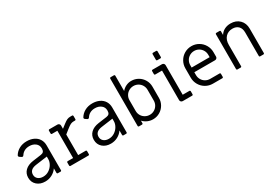

<svg xmlns="http://www.w3.org/2000/svg" viewBox="27 -1656 3634 2567"><g transform="rotate(-30 1843.5 -373.0)"><path d="M50 -145Q50 -211 94.5 -254Q139 -297 219 -308L349 -326Q378 -330 391 -345.5Q404 -361 404 -390V-398Q404 -446 366.5 -475.5Q329 -505 273 -505Q229 -505 196.5 -487.5Q164 -470 145 -439Q137 -426 125 -426Q119 -426 112 -431L85 -449Q76 -457 76 -466Q76 -470 79 -476Q108 -524 158.5 -551.5Q209 -579 275 -579Q335 -579 382 -556.5Q429 -534 454.5 -493Q480 -452 480 -398V-14Q480 -8 476 -4Q472 0 466 0H424Q418 0 414 -4Q410 -8 410 -14V-83Q379 -38 330.5 -12.5Q282 13 225 13Q148 13 99 -30.5Q50 -74 50 -145ZM407 -226V-267Q383 -264 253 -246L225 -242Q125 -227 125 -148Q125 -107 155 -82Q185 -57 233 -57Q282 -57 322 -83Q362 -109 384.5 -148.5Q407 -188 407 -226Z M605 -14V-60Q605 -66 609 -70Q613 -74 619 -74H702V-495H619Q613 -495 609 -499Q605 -503 605 -509V-552Q605 -558 609 -562Q613 -566 619 -566H744Q759 -566 769.5 -555.5Q780 -545 780 -530V-480L838 -525Q874 -553 896.5 -562.5Q919 -572 944 -572H974Q981 -572 984.5 -568Q988 -564 988 -558V-509Q988 -503 984 -499Q980 -495 974 -495H952Q927 -495 905 -484.5Q883 -474 839 -439L780 -392V-74H896Q902 -74 906 -70Q910 -66 910 -60V-14Q910 -8 906 -4Q902 0 896 0H619Q613 0 609 -4Q605 -8 605 -14Z M1063 -145Q1063 -211 1107.5 -254Q1152 -297 1232 -308L1362 -326Q1391 -330 1404 -345.5Q1417 -361 1417 -390V-398Q1417 -446 1379.5 -475.5Q1342 -505 1286 -505Q1242 -505 1209.5 -487.5Q1177 -470 1158 -439Q1150 -426 1138 -426Q1132 -426 1125 -431L1098 -449Q1089 -457 1089 -466Q1089 -470 1092 -476Q1121 -524 1171.5 -551.5Q1222 -579 1288 -579Q1348 -579 1395 -556.5Q1442 -534 1467.5 -493Q1493 -452 1493 -398V-14Q1493 -8 1489 -4Q1485 0 1479 0H1437Q1431 0 1427 -4Q1423 -8 1423 -14V-83Q1392 -38 1343.5 -12.5Q1295 13 1238 13Q1161 13 1112 -30.5Q1063 -74 1063 -145ZM1420 -226V-267Q1396 -264 1266 -246L1238 -242Q1138 -227 1138 -148Q1138 -107 1168 -82Q1198 -57 1246 -57Q1295 -57 1335 -83Q1375 -109 1397.5 -148.5Q1420 -188 1420 -226Z M1737 -53V-14Q1737 -8 1733 -4Q1729 0 1723 0H1677Q1671 0 1667 -4Q1663 -8 1663 -14V-745Q1663 -751 1667 -755Q1671 -759 1677 -759H1727Q1733 -759 1737 -755Q1741 -751 1741 -745V-509Q1769 -542 1807.5 -560.5Q1846 -579 1889 -579Q1946 -579 1994 -551Q2042 -523 2070 -475Q2098 -427 2098 -370V-196Q2098 -139 2070 -91Q2042 -43 1994 -15Q1946 13 1889 13Q1845 13 1805.5 -4.5Q1766 -22 1737 -53ZM2020 -200V-366Q2020 -404 2001.5 -436Q1983 -468 1951 -486.5Q1919 -505 1881 -505Q1843 -505 1810.5 -486.5Q1778 -468 1759.5 -436Q1741 -404 1741 -366V-200Q1741 -162 1759.5 -130Q1778 -98 1810.5 -79.5Q1843 -61 1881 -61Q1919 -61 1951 -79.5Q1983 -98 2001.5 -130Q2020 -162 2020 -200Z M2317 -658V-745Q2317 -751 2321 -755Q2325 -759 2331 -759H2379Q2385 -759 2389 -755Q2393 -751 2393 -745V-658Q2393 -652 2389 -648Q2385 -644 2379 -644H2331Q2325 -644 2321 -648Q2317 -652 2317 -658ZM2316 -36V-492H2212Q2206 -492 2202 -496Q2198 -500 2198 -506V-552Q2198 -558 2202 -562Q2206 -566 2212 -566H2358Q2373 -566 2383.5 -555.5Q2394 -545 2394 -530V-74H2497Q2503 -74 2507 -70Q2511 -66 2511 -60V-14Q2511 -8 2507 -4Q2503 0 2497 0H2352Q2337 0 2326.5 -10.5Q2316 -21 2316 -36Z M2601 -218V-361Q2601 -420 2630 -470.5Q2659 -521 2709 -550Q2759 -579 2818 -579Q2877 -579 2927 -550Q2977 -521 3006 -470.5Q3035 -420 3035 -361V-293Q3035 -278 3024.5 -267.5Q3014 -257 2999 -257H2679V-213Q2679 -175 2697.5 -143Q2716 -111 2748 -92.5Q2780 -74 2818 -74H2963Q2969 -74 2973 -70Q2977 -66 2977 -60V-14Q2977 -8 2973 -4Q2969 0 2963 0H2818Q2759 0 2709 -29Q2659 -58 2630 -108.5Q2601 -159 2601 -218ZM2957 -329V-366Q2957 -404 2938.5 -436Q2920 -468 2888 -486.5Q2856 -505 2818 -505Q2780 -505 2748 -486.5Q2716 -468 2697.5 -436Q2679 -404 2679 -366V-329Z M3183 -15V-552Q3183 -558 3187 -562Q3191 -566 3197 -566H3247Q3253 -566 3257 -562Q3261 -558 3261 -552V-497Q3287 -538 3328.5 -559Q3370 -580 3422 -580Q3507 -580 3559.5 -528Q3612 -476 3612 -391V-15Q3612 -9 3608 -5Q3604 -1 3598 -1H3548Q3542 -1 3538 -5Q3534 -9 3534 -15V-376Q3534 -440 3500.5 -473.5Q3467 -507 3410 -507Q3343 -507 3302 -463Q3261 -419 3261 -342V-15Q3261 -9 3257 -5Q3253 -1 3247 -1H3197Q3191 -1 3187 -5Q3183 -9 3183 -15Z"/></g></svg>

Font: Miriam Libre
Style: Regular
Weight: 400
Designer: Michal Sahar
Foundry: Hagilda
Version: Version 1.001